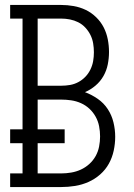

<svg xmlns="http://www.w3.org/2000/svg" viewBox="-20 -755 540 775"><path d="M21 0V-55H71V-177H21V-233H71V-680H21V-735H227Q252 -735 277.5 -730.5Q303 -726 326 -715Q349 -704 368 -685.5Q387 -667 398.5 -644.5Q410 -622 415 -596.5Q420 -571 420 -545Q420 -520 415 -495Q410 -470 397.5 -448Q385 -426 365.5 -409.5Q346 -393 323 -383Q350 -373 374.5 -356Q399 -339 415 -314.5Q431 -290 438 -261Q445 -232 445 -203Q445 -175 439 -147Q433 -119 419.5 -94.5Q406 -70 384.5 -51Q363 -32 337 -20.5Q311 -9 283 -4.5Q255 0 227 0ZM132 -409H227Q245 -409 262.5 -412Q280 -415 296 -423.5Q312 -432 324.5 -445Q337 -458 345 -474.5Q353 -491 356 -508.5Q359 -526 359 -544Q359 -562 356 -580Q353 -598 345 -614Q337 -630 324.5 -643.5Q312 -657 296 -665Q280 -673 262.5 -676.5Q245 -680 227 -680H132ZM227 -55Q247 -55 267.5 -58.5Q288 -62 306.5 -70.5Q325 -79 340.5 -93Q356 -107 366 -125Q376 -143 380 -163.5Q384 -184 384 -204Q384 -225 380 -245.5Q376 -266 366 -284Q356 -302 341 -316Q326 -330 307 -338.5Q288 -347 267.5 -350Q247 -353 227 -353H132V-233H241V-177H132V-55Z"/></svg>

Font: Iosevka Curly Slab Light
Style: Regular
Weight: 300
Monospace: yes
Designer: Belleve Invis
Foundry: Belleve Invis
Version: Version 22.1.2; ttfautohint (v1.8.4)